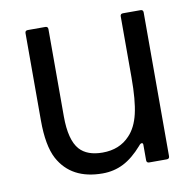

<svg xmlns="http://www.w3.org/2000/svg" viewBox="-68 -622 713 701"><g transform="rotate(-10 289.0 -271.5)"><path d="M95 -77Q69 -126 69 -220V-543Q69 -553 79 -553H144Q154 -553 154 -543V-220Q154 -132 186 -96Q214 -65 271 -65Q334 -65 372 -106Q399 -134 410.5 -183Q422 -232 422 -317V-543Q422 -553 432 -553H497Q507 -553 507 -543V-10Q507 0 497 0H432Q422 0 422 -10V-67Q422 -74 417 -74Q412 -74 406 -66Q371 -26 335.5 -8Q300 10 258 10Q142 10 95 -77Z"/></g></svg>

Font: Open Sauce Two
Style: Regular
Weight: 400
Designer: Alfredo Marco Pradil
Foundry: Creative Sauce Fz LLC
Version: Version 1.477